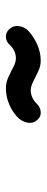

<svg xmlns="http://www.w3.org/2000/svg" viewBox="220 -866 155 634"><g transform="rotate(-90 297.0 -548.5)"><path d="M219 -502Q207 -514 209 -531Q211 -548 223 -563Q242 -583 268.5 -594.5Q295 -606 323 -606Q342 -606 359.5 -598Q377 -590 393 -581.5Q409 -573 422 -573Q446 -573 465 -592Q476 -605 491.5 -606Q507 -607 518 -595Q530 -583 528.5 -565.5Q527 -548 515 -534Q495 -515 468.5 -503Q442 -491 414 -491Q396 -491 378.5 -499.5Q361 -508 345 -516Q329 -524 316 -524Q304 -524 292 -518.5Q280 -513 272 -504Q260 -492 244.5 -491Q229 -490 219 -502Z"/></g></svg>

Font: Edu TAS Beginner SemiBold
Style: Regular
Weight: 600
Version: Version 1.003